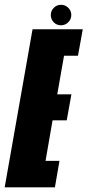

<svg xmlns="http://www.w3.org/2000/svg" viewBox="-63 -800 374 820"><path d="M-43 0H171.5L191 -113H131.5L161.5 -286H222L242 -397H181.5L210.5 -562H270L290.5 -675H76ZM197.5 -692Q215.5 -692 228.5 -705Q241.5 -718 241.5 -736Q241.5 -754 228.5 -766.8Q215.5 -779.5 198 -779.5Q179.5 -779.5 166.8 -766.8Q154 -754 154 -736Q154 -717.5 166.5 -704.8Q179 -692 197.5 -692Z"/></svg>

Font: Anybody UltraCondensed ExtraBold
Style: Italic
Weight: 800
Width: 1
Italic angle: -10°
Version: Version 1.113;gftools[0.9.25]